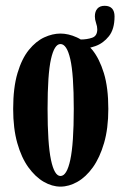

<svg xmlns="http://www.w3.org/2000/svg" viewBox="-20 -648 430 678"><path d="M193.5 11Q164 11 134.5 -6Q105 -23 80.2 -57.2Q55.5 -91.5 41 -143Q26.5 -194.5 26.5 -263.5Q26.5 -338.5 41.8 -389.8Q57 -441 82 -471.8Q107 -502.5 136.2 -516Q165.5 -529.5 193.5 -529.5Q221.5 -529.5 251.2 -516Q281 -502.5 306 -471.8Q331 -441 346.8 -389.8Q362.5 -338.5 362.5 -263.5Q362.5 -194.5 347.5 -143Q332.5 -91.5 308 -57.2Q283.5 -23 253.5 -6Q223.5 11 193.5 11ZM193.5 -26.5Q216 -26.5 228.2 -83.5Q240.5 -140.5 240.5 -263.5Q240.5 -386 228.2 -439.2Q216 -492.5 193.5 -492.5Q172 -492.5 160 -439.2Q148 -386 148 -263.5Q148 -140.5 160 -83.5Q172 -26.5 193.5 -26.5ZM264 -475.5V-508.5Q287.5 -508.5 305.5 -514.8Q323.5 -521 323.5 -544.5Q323.5 -554.5 319.2 -566.8Q315 -579 315 -590Q315 -607.5 323.8 -617.5Q332.5 -627.5 349.5 -627.5Q367 -627.5 375.8 -617.8Q384.5 -608 384.5 -590Q384.5 -545 364.5 -520Q344.5 -495 316.8 -485.2Q289 -475.5 264 -475.5Z"/></svg>

Font: Imbue 24pt
Style: Bold
Weight: 700
Designer: Tyler Finck
Foundry: Etcetera Type Company
Version: Version 1.102